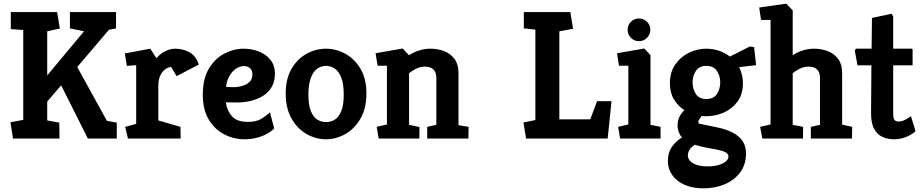

<svg xmlns="http://www.w3.org/2000/svg" viewBox="-20 -757 5033 1049"><path d="M51 0 37 -89 107 -102V-593L39 -598V-691H292L307 -601L238 -586V-345L439 -586L362 -602V-691H614V-602L575 -594L402 -391L564 -97L618 -87V0H460L314 -291L238 -202V-99L304 -87L305 0Z M679 0 664 -64 724 -80V-401L673 -397L662 -465L801 -491L835 -439Q855 -464 883 -477.5Q911 -491 937 -491Q981 -491 1016.5 -470.5Q1052 -450 1066 -404L945 -341L915 -391Q903 -391 886.5 -381Q870 -371 857.5 -348Q845 -325 845 -286V-99L966 -64L967 0Z M1315 4Q1258 4 1206 -22.5Q1154 -49 1121 -103Q1088 -157 1088 -239Q1088 -327 1121.5 -382.5Q1155 -438 1206.5 -464.5Q1258 -491 1311 -491Q1353 -491 1392 -476.5Q1431 -462 1456.5 -431.5Q1482 -401 1482 -354Q1482 -312 1464.5 -282Q1447 -252 1416.5 -233Q1386 -214 1347 -205Q1308 -196 1265 -197L1214 -198Q1220 -153 1247 -122Q1274 -91 1335 -91Q1381 -91 1409 -108.5Q1437 -126 1455 -143L1478 -56Q1469 -44 1446 -30Q1423 -16 1389.5 -6Q1356 4 1315 4ZM1215 -282 1248 -281Q1267 -280 1286.5 -283.5Q1306 -287 1322.5 -295Q1339 -303 1349 -316.5Q1359 -330 1359 -350Q1359 -373 1346 -384.5Q1333 -396 1313 -396Q1289 -396 1267.5 -380.5Q1246 -365 1232 -339Q1218 -313 1215 -282Z M1761 4Q1706 4 1655.5 -24.5Q1605 -53 1573 -109Q1541 -165 1541 -246Q1541 -327 1573 -381.5Q1605 -436 1655.5 -463.5Q1706 -491 1761 -491Q1816 -491 1866.5 -463.5Q1917 -436 1949.5 -381.5Q1982 -327 1982 -246Q1982 -165 1949.5 -109Q1917 -53 1866.5 -24.5Q1816 4 1761 4ZM1761 -90Q1788 -90 1810 -104Q1832 -118 1845 -151Q1858 -184 1858 -240Q1858 -297 1845 -331.5Q1832 -366 1810 -381.5Q1788 -397 1761 -397Q1742 -397 1724.5 -388.5Q1707 -380 1693.5 -361Q1680 -342 1672.5 -312Q1665 -282 1665 -240Q1665 -184 1678 -151Q1691 -118 1713 -104Q1735 -90 1761 -90Z M2049 0 2038 -64 2094 -77V-398H2043L2032 -466L2180 -492L2215 -455Q2234 -469 2266 -480Q2298 -491 2331 -491Q2373 -491 2408 -477Q2443 -463 2464 -434Q2485 -405 2485 -359V-73L2540 -64L2539 0H2314V-64L2364 -75V-331Q2364 -363 2347.5 -378Q2331 -393 2302 -393Q2273 -393 2247.5 -378.5Q2222 -364 2215 -356V-75L2272 -63L2271 0Z M2854 0 2840 -88 2905 -101V-595L2842 -602V-691H3096L3111 -600L3036 -586V-105H3205L3242 -204H3321L3300 0Z M3368 0 3357 -64 3413 -77V-398H3362L3351 -466L3500 -492L3534 -456V-75L3589 -64V0ZM3471 -532Q3445 -532 3427 -550.5Q3409 -569 3409 -594Q3409 -620 3427 -638Q3445 -656 3471 -656Q3497 -656 3515 -638Q3533 -620 3533 -594Q3533 -569 3515 -550.5Q3497 -532 3471 -532Z M3822 272Q3763 272 3719.5 252.5Q3676 233 3652.5 199Q3629 165 3629 123Q3629 76 3651.5 44.5Q3674 13 3706 -6Q3695 -18 3688.5 -34.5Q3682 -51 3682 -73Q3682 -99 3692.5 -119.5Q3703 -140 3719 -155Q3685 -177 3662.5 -213.5Q3640 -250 3640 -302Q3640 -363 3669.5 -405Q3699 -447 3744.5 -469Q3790 -491 3839 -491Q3874 -491 3907.5 -480Q3941 -469 3968 -448L4077 -503L4100 -500L4111 -401L4018 -390Q4028 -371 4033.5 -349Q4039 -327 4039 -302Q4039 -242 4009.5 -202Q3980 -162 3934.5 -142Q3889 -122 3839 -122Q3832 -122 3825.5 -122Q3819 -122 3813 -123L3795 -96L3797 -82L3899 -61Q3952 -50 3987 -30.5Q4022 -11 4039 16.5Q4056 44 4056 81Q4056 141 4024.5 184Q3993 227 3940 249.5Q3887 272 3822 272ZM3849 152Q3877 152 3902 145.5Q3927 139 3943.5 126.5Q3960 114 3960 98Q3960 83 3943 74.5Q3926 66 3898.5 60.5Q3871 55 3839 49.5Q3807 44 3777 34Q3755 47 3746.5 62.5Q3738 78 3738 93Q3738 106 3748 119.5Q3758 133 3782 142.5Q3806 152 3849 152ZM3839 -216Q3879 -216 3897 -243.5Q3915 -271 3915 -307Q3915 -342 3897 -369.5Q3879 -397 3839 -397Q3800 -397 3782 -369.5Q3764 -342 3764 -307Q3764 -271 3782 -243.5Q3800 -216 3839 -216Z M4145 0 4133 -64 4190 -77V-648H4138L4128 -716L4276 -737L4311 -700V-455Q4330 -469 4362 -480Q4394 -491 4427 -491Q4469 -491 4504 -477Q4539 -463 4560 -434Q4581 -405 4581 -359V-76L4636 -64L4635 0H4410V-64L4460 -75V-331Q4460 -363 4443.5 -378Q4427 -393 4398 -393Q4369 -393 4343.5 -378.5Q4318 -364 4311 -356V-75L4368 -64L4367 0Z M4865 4Q4832 4 4803.5 -8Q4775 -20 4757 -51Q4739 -82 4739 -138L4741 -400H4665L4650 -481L4657 -491H4742L4744 -659L4851 -682L4860 -666V-491H4961Q4966 -491 4966 -485V-400H4860V-139Q4860 -108 4868 -100.5Q4876 -93 4891 -93Q4908 -93 4928 -104Q4948 -115 4957 -122L4982 -41Q4969 -26 4936 -11Q4903 4 4865 4Z"/></svg>

Font: Kreon Light
Style: Bold
Weight: 700
Version: Version 2.002